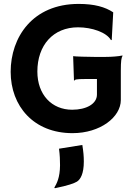

<svg xmlns="http://www.w3.org/2000/svg" viewBox="-20 -682 706 1001"><path d="M35.6 -307.6C35.6 -128.9 155.3 12.2 357.9 12.2C503.4 12.2 609.9 -71.8 609.9 -160.6V-312C609.9 -366.7 612.8 -379.9 619.1 -391.6L617.7 -392.6C599.1 -388.2 561 -385.3 529.8 -385.3H472.2C440.9 -385.3 370.1 -387.2 361.3 -389.2L365.7 -261.7L367.2 -261.2C370.1 -267.1 376 -270 422.4 -270H485.4V-189C485.4 -140.1 429.7 -109.9 356.4 -109.9C250 -109.9 174.8 -188 174.8 -309.1C174.8 -446.3 257.3 -539.6 386.7 -539.6C458.5 -539.6 535.6 -513.7 558.6 -472.7L562.5 -473.6L570.3 -617.7C528.3 -645.5 472.7 -661.6 390.1 -661.6C149.4 -661.6 35.6 -487.3 35.6 -307.6ZM287.6 93.3C292 126 293 154.3 293 179.7C292.5 245.1 275.4 275.4 263.2 296.4L266.1 299.3C335.4 285.2 366.2 273.9 380.9 265.1C399.4 253.9 417 223.6 417 160.6C417 132.8 415 109.9 409.2 73.7Z"/></svg>

Font: HammersmithOne
Style: Regular
Weight: 400
Designer: Nicole Fally
Foundry: Nicole Fally
Version: Version 1.003